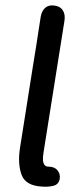

<svg xmlns="http://www.w3.org/2000/svg" viewBox="-20 -698 295 724"><path d="M139.5 5.6Q76.9 2.9 61.4 -38.9Q46 -80.7 55.6 -141.4Q79.7 -290.9 102.8 -440Q115.2 -514.4 133.3 -633.7Q137.2 -656.9 150.6 -668.6Q164 -680.4 185.9 -676.9Q207.8 -674 217.3 -658.4Q226.8 -642.7 223 -619.2Q184.1 -373 144.6 -126.1Q141.1 -105.2 142 -93.9Q142.9 -82.6 147.9 -76.1Q152.9 -69.6 162.6 -69.6Q185.5 -69.6 196.8 -55.8Q208 -42 205.3 -23.9Q201.5 -2 180.7 2.8Q159.9 7.5 139.5 5.6Z"/></svg>

Font: SN Pro Thin
Style: Italic
Weight: 200
Italic angle: -9°
Designer: Tobias Whetton
Foundry: Supernotes
Version: Version 1.003;Glyphs 3.3 (3324)